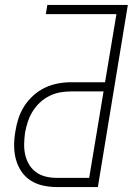

<svg xmlns="http://www.w3.org/2000/svg" viewBox="-20 -755 540 775"><path d="M210 0Q181 0 153.5 -6Q126 -12 103.5 -26.5Q81 -41 66 -63.5Q51 -86 44 -112.5Q37 -139 37 -167.5Q37 -196 42 -224Q46 -251 54.5 -277Q63 -303 78 -326.5Q93 -350 114.5 -369.5Q136 -389 161.5 -401Q187 -413 213.5 -418Q240 -423 266 -423H404L450 -698H165L171 -735H496L375 0ZM210 -37H340L398 -386H266Q244 -386 222 -382Q200 -378 179 -367.5Q158 -357 140.5 -340.5Q123 -324 111 -304Q99 -284 92 -262.5Q85 -241 81 -219Q78 -196 77.5 -173.5Q77 -151 82 -129.5Q87 -108 98 -90Q109 -72 126.5 -59.5Q144 -47 165.5 -42Q187 -37 210 -37Z"/></svg>

Font: Iosevka Curly XLtObl
Style: Regular
Weight: 200
Italic angle: -9°
Monospace: yes
Designer: Belleve Invis
Foundry: Belleve Invis
Version: Version 11.1.0; ttfautohint (v1.8.3)